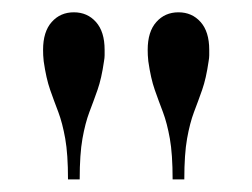

<svg xmlns="http://www.w3.org/2000/svg" viewBox="-20 -780 410 312"><path d="M260.5 -488.5Q260.5 -529.5 256 -554.8Q251.5 -580 244.8 -597.8Q238 -615.5 231.5 -634Q225 -652.5 221 -680.5Q220.5 -686 220.2 -690.2Q220 -694.5 220 -699Q220 -728.5 234 -744.2Q248 -760 270 -760Q292 -760 306 -744.2Q320 -728.5 320 -699Q320 -694.5 320 -690.2Q320 -686 319 -680.5Q315 -652.5 308.5 -634Q302 -615.5 295.2 -597.8Q288.5 -580 284 -554.8Q279.5 -529.5 279.5 -488.5ZM90.5 -488.5Q90.5 -529.5 86 -554.8Q81.5 -580 74.8 -597.8Q68 -615.5 61.5 -634Q55 -652.5 51 -680.5Q50.5 -686 50.2 -690.2Q50 -694.5 50 -699Q50 -728.5 64 -744.2Q78 -760 100 -760Q122 -760 136 -744.2Q150 -728.5 150 -699Q150 -694.5 150 -690.2Q150 -686 149 -680.5Q145 -652.5 138.5 -634Q132 -615.5 125.2 -597.8Q118.5 -580 114 -554.8Q109.5 -529.5 109.5 -488.5Z"/></svg>

Font: Bodoni Moda 11pt
Style: Regular
Weight: 400
Version: Version 2.004